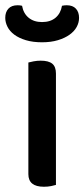

<svg xmlns="http://www.w3.org/2000/svg" viewBox="-35 -705 321 731"><path d="M178 -1Q172 1 159.5 3.5Q147 6 132 6Q73 6 73 -42V-467Q80 -469 93 -471.5Q106 -474 120 -474Q150 -474 164 -462.5Q178 -451 178 -425ZM201 -683Q206 -684 210 -684.5Q214 -685 219 -685Q242 -685 254 -672Q266 -659 266 -637Q266 -619 257 -602.5Q248 -586 230 -573Q212 -560 185.5 -552Q159 -544 125 -544Q90 -544 63.5 -552Q37 -560 19.5 -573Q2 -586 -6.5 -603Q-15 -620 -15 -637Q-15 -659 -3 -672Q9 -685 32 -685Q37 -685 41 -684.5Q45 -684 49 -683Q54 -654 74 -637.5Q94 -621 125 -621Q157 -621 176.5 -637.5Q196 -654 201 -683Z"/></svg>

Font: Baloo 2 Latin Medium
Style: Regular
Weight: 500
Designer: Sarang Kulkarni and Ek Type
Foundry: Ek Type
Version: Version 1.001